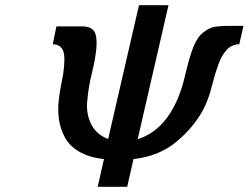

<svg xmlns="http://www.w3.org/2000/svg" viewBox="-20 -714 952 735"><path d="M182 -545 196 -613H295Q335 -613 345 -585Q359 -546 332 -435Q318 -379 314 -327Q309 -278 329.5 -238Q350 -198 394 -182L512 -694H625L507 -181Q641 -224 688 -423Q704 -492 719 -531Q734 -570 756.5 -588.5Q779 -607 800 -611Q821 -615 863 -615H912L896 -545Q881 -544 868.5 -538.5Q856 -533 846 -521Q836 -509 829.5 -498Q823 -487 816 -467Q809 -447 805 -434.5Q801 -422 794.5 -397.5Q788 -373 785 -362L778 -341Q772 -322 759 -296Q722 -227 655.5 -171.5Q589 -116 491 -105L467 1H354L378 -105Q322 -111 284 -133Q246 -155 229 -187Q212 -219 206.5 -251.5Q201 -284 204 -321Q206 -346 213.5 -386.5Q221 -427 222 -431Q231 -495 222 -519Q213 -543 182 -545Z"/></svg>

Font: Coval
Style: Medium Italic
Weight: 500
Foundry: Context Ltd
Version: Version 001.000